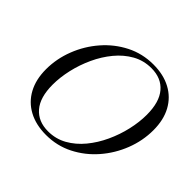

<svg xmlns="http://www.w3.org/2000/svg" viewBox="-175 -918 1121 1121"><g transform="rotate(45 385.5 -357.5)"><path d="M764 -453.5Q764 -366.5 731.8 -283.8Q699.5 -201 642 -134.8Q584.5 -68.5 507.2 -29.2Q430 10 340 10Q256.5 10 195.5 -22.8Q134.5 -55.5 101.5 -116.5Q68.5 -177.5 68.5 -261.5Q68.5 -348.5 100.8 -431.2Q133 -514 190.5 -580.2Q248 -646.5 325.2 -685.8Q402.5 -725 492.5 -725Q576.5 -725 637.2 -692.2Q698 -659.5 731 -598.8Q764 -538 764 -453.5ZM159.5 -225.5Q159.5 -120.5 205.5 -67Q251.5 -13.5 333 -13.5Q396.5 -13.5 449.5 -43.2Q502.5 -73 544 -123.2Q585.5 -173.5 614.2 -235.8Q643 -298 658 -363.8Q673 -429.5 673 -489.5Q673 -594.5 627.2 -648Q581.5 -701.5 499.5 -701.5Q436 -701.5 383 -671.8Q330 -642 288.5 -591.8Q247 -541.5 218.2 -479.2Q189.5 -417 174.5 -351.2Q159.5 -285.5 159.5 -225.5Z"/></g></svg>

Font: Newsreader Display
Style: Italic
Weight: 400
Italic angle: -17°
Designer: Hugues Gentile
Foundry: Production Type
Version: Version 1.001